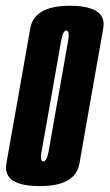

<svg xmlns="http://www.w3.org/2000/svg" viewBox="-49 -626 371 650"><path d="M86 4Q-2.5 4 -22.5 -33Q-31.5 -49 -27.5 -72Q-14 -148 13 -300.5Q40 -453.5 53.5 -530Q67 -606.5 187.5 -606.5Q275.5 -606.5 296 -569Q304.5 -553 300.5 -530Q287 -453.5 260 -300.5Q233 -148 219.8 -72Q206.5 4 86 4ZM97.5 -79.5Q109.5 -79.5 115.8 -114.8Q122 -150 148.5 -300.5Q175 -451 181.5 -487Q187 -518 178.5 -522Q177.5 -523 176 -523Q164 -523 157.8 -487Q151.5 -451 125 -300.5Q98.5 -150 92 -114.5Q86.5 -84 94.5 -80Q96 -79.5 97.5 -79.5Z"/></svg>

Font: Anybody UltraCondensed SemiBold
Style: Italic
Weight: 600
Width: 1
Italic angle: -10°
Designer: Tyler Finck
Foundry: Etcetera Type Company
Version: Version 1.010; ttfautohint (v1.8.3) -l 8 -r 50 -G 200 -x 14 